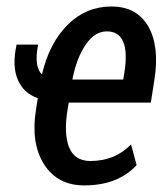

<svg xmlns="http://www.w3.org/2000/svg" viewBox="-20 -558 513 588"><path d="M360.8 -334.5Q380.9 -461.9 307.1 -461.9Q270 -461.9 242.2 -420.9Q214.4 -379.9 201.7 -314.5H357.4ZM237.8 9.8Q155.8 9.8 114.7 -55.2Q73.7 -120.1 90.3 -222.7L95.7 -257.3Q51.8 -272.5 34.2 -314.5Q16.6 -356.4 30.8 -421.4H96.7Q83.5 -353.5 108.4 -330.1Q131.3 -426.8 187.5 -482.4Q243.7 -538.1 321.3 -538.1Q398.9 -538.1 434.1 -477.1Q469.2 -416 452.6 -312L441.9 -243.7H190.4L187 -222.7Q174.8 -149.4 191.4 -107.4Q208 -65.4 255.9 -64.9Q332.5 -64.9 381.3 -115.7L398.4 -52.2Q340.8 9.8 237.8 9.8Z"/></svg>

Font: RobotoCondensed-Italic
Style: Italic
Weight: 400
Designer: Google
Version: Version 1.200311; 2013